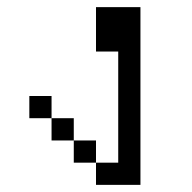

<svg xmlns="http://www.w3.org/2000/svg" viewBox="-20 -520 540 540"><path d="M250 -62.5V0H375Q375 0 375 -500H250Q250 -500 250 -375H312.5V-62.5ZM250 -62.5V-125H187.5V-62.5ZM187.5 -125V-187.5H125V-125ZM125 -187.5V-250H62.5V-187.5Z"/></svg>

Font: UnifontExMono
Style: Regular
Weight: 500
Version: Version 15.0.06